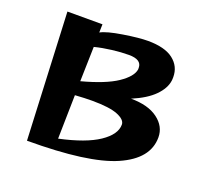

<svg xmlns="http://www.w3.org/2000/svg" viewBox="-103 -676 855 808"><g transform="rotate(20 324.0 -272.5)"><path d="M68 -557H225L224 -520Q251 -535 320.5 -546Q390 -557 429 -557Q505 -557 543 -527.5Q581 -498 581 -450Q581 -439 580 -433Q575 -398 542 -364.5Q509 -331 445 -304Q522 -304 565.5 -271.5Q609 -239 609 -190Q609 -94 488 -41Q367 12 94 12ZM446 -188Q446 -210 409.5 -225Q373 -240 294 -240Q262 -240 218 -237L214 -41Q330 -66 388 -105Q446 -144 446 -188ZM431 -430V-437Q431 -474 374 -474Q340 -474 299 -469Q258 -464 223 -455L219 -300Q324 -328 375 -362.5Q426 -397 431 -430Z"/></g></svg>

Font: Tiejili SC
Style: Regular
Weight: 400
Designer: Buernia
Foundry: Ershou Xiaoxi Press
Version: Version 1.100